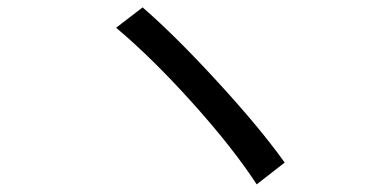

<svg xmlns="http://www.w3.org/2000/svg" viewBox="-20 -601 1040 516"><path d="M363.3 -581.1Q451.2 -504.9 565.4 -380.4Q679.7 -255.9 745.1 -164.1L669.9 -105.5Q606.4 -203.1 497.1 -324.7Q387.7 -446.3 292 -526.4Z"/></svg>

Font: GenYoGothic TW TTF Regular
Style: Regular
Weight: 400
Version: Version 1.300